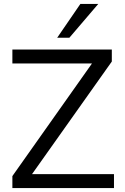

<svg xmlns="http://www.w3.org/2000/svg" viewBox="-20 -957 636 977"><path d="M43 0ZM43 0V-61L448 -634H43V-705H549V-644L143 -71H560V0ZM271 -765 389 -937H480L333 -765Z"/></svg>

Font: Winston
Style: Regular
Weight: 400
Designer: Original fonts by Vernon Adams / Changes by Cristiano Sobral
Foundry: Original fonts by Vernon Adams / Changes by Cristiano Sobral
Version: Version 2.503;July 17, 2020;FontCreator 13.0.0.2655 64-bit